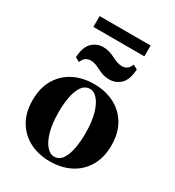

<svg xmlns="http://www.w3.org/2000/svg" viewBox="-200 -951 979 1076"><g transform="rotate(30 290.0 -412.5)"><path d="M290 -490Q364 -490 421.5 -460.5Q479 -431 512 -375Q545 -319 545 -240Q545 -161 512 -105Q479 -49 421.5 -19.5Q364 10 290 10Q216 10 158.5 -19.5Q101 -49 68 -105Q35 -161 35 -240Q35 -319 68 -375Q101 -431 158.5 -460.5Q216 -490 290 -490ZM295 -25Q330 -25 349.5 -54.5Q369 -84 377 -130Q385 -176 385 -224Q385 -302 370 -353Q355 -404 332 -429.5Q309 -455 285 -455Q251 -455 231 -425.5Q211 -396 203 -350.5Q195 -305 195 -256Q195 -179 210 -127.5Q225 -76 248.5 -50.5Q272 -25 295 -25ZM348 -554Q325 -554 306.5 -560Q288 -566 272 -574.5Q256 -583 240 -589Q224 -595 207 -595Q193 -595 178.5 -587.5Q164 -580 153 -554L125 -569Q129 -638 159.5 -666.5Q190 -695 230 -695Q252 -695 271 -689Q290 -683 307 -674.5Q324 -666 340.5 -660Q357 -654 375 -654Q387 -654 401 -661Q415 -668 427 -695L455 -680Q451 -611 420.5 -582.5Q390 -554 348 -554ZM125 -765V-835H455V-765Z"/></g></svg>

Font: Brygada 1918
Style: Regular
Weight: 400
Designer: Mateusz Machalski | Borys Kosmynka | Przemek Hoffer
Foundry: NIEPODLEGLA 2018
Version: Version 3.006